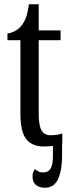

<svg xmlns="http://www.w3.org/2000/svg" viewBox="-20 -679 331 903"><path d="M187 10Q131 10 103.5 -24.5Q76 -59 76 -145V-490H15V-521Q59 -529 82 -560Q94 -575 102 -596Q110 -617 116 -659H162V-536H265V-490H162V-144Q162 -90 175 -66.5Q188 -43 217 -43Q234 -43 247 -45Q260 -47 273 -51V-5H272V53Q272 120 253.5 162Q235 204 191 204Q165 204 149 191Q133 178 133 150Q133 138 136.5 130Q140 122 144 116Q152 123 161 127.5Q170 132 183 132Q206 132 217.5 114.5Q229 97 229 54V7Q209 10 187 10Z"/></svg>

Font: Noto Serif ExtraCondensed
Style: Regular
Weight: 400
Width: 2
Designer: Monotype Design Team
Foundry: Monotype Imaging Inc.
Version: Version 2.015